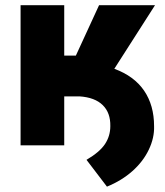

<svg xmlns="http://www.w3.org/2000/svg" viewBox="-20 -548 623 724"><path d="M411.1 -288.6Q485.8 -261.2 523.4 -206.1Q561 -150.9 561 -72.3Q562.5 -28.3 541 16.6Q519.5 61.5 479 97.4Q438.5 133.3 383.3 155.8L306.2 54.7Q356 25.4 376 -4.9Q396 -35.2 396 -72.3Q397 -122.6 367.4 -151.6Q337.9 -180.7 279.8 -184.6H222.2V0H57.6V-528.3H222.2V-338.4H266.1L353.5 -528.3H564.5Z"/></svg>

Font: Roboto Black
Style: Regular
Weight: 900
Designer: Google
Version: Version 2.134; 2016